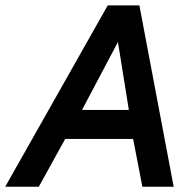

<svg xmlns="http://www.w3.org/2000/svg" viewBox="-51 -708 741 728"><path d="M-31.2 0H96.2L196.2 -181.2H453.8L488.8 0H607.5L477.5 -687.5H357.5ZM260 -291.2 396.2 -548.8 437.5 -291.2Z"/></svg>

Font: Cambay
Style: Bold Italic
Weight: 700
Italic angle: -11°
Designer: Pooja Saxena
Foundry: Pooja Saxena
Version: Version 1.006;PS 001.006;hotconv 1.0.70;makeotf.lib2.5.58329